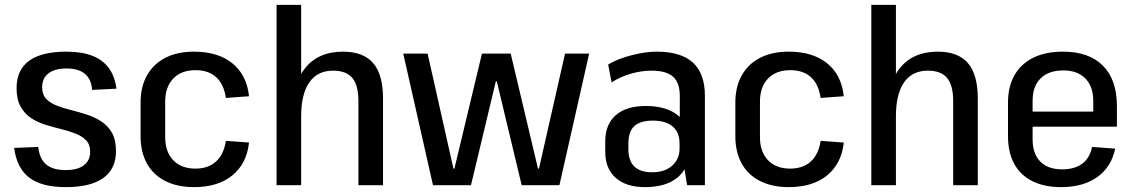

<svg xmlns="http://www.w3.org/2000/svg" viewBox="-20 -760 4661 788"><path d="M250 8Q151 8 100 -31Q49 -70 38 -153L137 -157Q142 -108 169.5 -85Q197 -62 249 -62Q298 -62 324 -81.5Q350 -101 350 -137Q350 -167 333.5 -184Q317 -201 290.5 -211.5Q264 -222 231.5 -230Q199 -238 166.5 -248Q134 -258 107.5 -275.5Q81 -293 64.5 -322.5Q48 -352 48 -398Q48 -473 99.5 -510.5Q151 -548 252 -548Q315 -548 358 -531.5Q401 -515 426 -481.5Q451 -448 458 -396L358 -391Q355 -435 328.5 -457Q302 -479 254 -479Q205 -479 179 -459Q153 -439 153 -402Q153 -372 169.5 -354.5Q186 -337 213 -326.5Q240 -316 272.5 -308Q305 -300 337 -289.5Q369 -279 396 -261.5Q423 -244 439.5 -215Q456 -186 456 -139Q456 -67 404 -29.5Q352 8 250 8Z M776 8Q708 8 658.5 -17Q609 -42 583 -89Q557 -136 557 -201V-339Q557 -404 583.5 -451Q610 -498 659 -523Q708 -548 776 -548Q875 -548 934 -500Q993 -452 1002 -365L907 -358Q899 -414 867.5 -443Q836 -472 782 -472Q724 -472 691 -437.5Q658 -403 658 -343V-197Q658 -137 691 -102.5Q724 -68 782 -68Q835 -68 867 -97.5Q899 -127 907 -182L1002 -175Q993 -89 934 -40.5Q875 8 776 8Z M1451 -345Q1451 -410 1426 -440Q1401 -470 1347 -470Q1283 -470 1249.5 -422Q1216 -374 1216 -282L1175 -211L1176 -272Q1176 -407 1230 -477.5Q1284 -548 1388 -548Q1471 -548 1511.5 -501Q1552 -454 1552 -356V0H1451ZM1115 -740H1216V-368V0H1115Z M1635 -540H1735L1841 -68H1845L1958 -540H2076L2188 -68H2192L2299 -540H2398L2276 0H2121L2019 -426H2015L1913 0H1757Z M2770 -183V-367Q2770 -421 2742 -445.5Q2714 -470 2654 -470Q2612 -470 2569 -457.5Q2526 -445 2490 -422L2476 -495Q2502 -511 2536 -522.5Q2570 -534 2606.5 -541Q2643 -548 2675 -548Q2775 -548 2824 -503Q2873 -458 2873 -367V0H2800ZM2627 8Q2550 8 2507 -30Q2464 -68 2464 -137V-180Q2464 -249 2507 -287Q2550 -325 2630 -325Q2713 -325 2760 -288.5Q2807 -252 2807 -183V-138Q2807 -69 2759.5 -30.5Q2712 8 2627 8ZM2657 -53Q2708 -53 2738.5 -80Q2769 -107 2769 -150V-172Q2769 -217 2740.5 -241Q2712 -265 2660 -265Q2609 -265 2584 -243Q2559 -221 2559 -170V-148Q2559 -100 2583.5 -76.5Q2608 -53 2657 -53Z M3217 8Q3149 8 3099.5 -17Q3050 -42 3024 -89Q2998 -136 2998 -201V-339Q2998 -404 3024.5 -451Q3051 -498 3100 -523Q3149 -548 3217 -548Q3316 -548 3375 -500Q3434 -452 3443 -365L3348 -358Q3340 -414 3308.5 -443Q3277 -472 3223 -472Q3165 -472 3132 -437.5Q3099 -403 3099 -343V-197Q3099 -137 3132 -102.5Q3165 -68 3223 -68Q3276 -68 3308 -97.5Q3340 -127 3348 -182L3443 -175Q3434 -89 3375 -40.5Q3316 8 3217 8Z M3892 -345Q3892 -410 3867 -440Q3842 -470 3788 -470Q3724 -470 3690.5 -422Q3657 -374 3657 -282L3616 -211L3617 -272Q3617 -407 3671 -477.5Q3725 -548 3829 -548Q3912 -548 3952.5 -501Q3993 -454 3993 -356V0H3892ZM3556 -740H3657V-368V0H3556Z M4335 8Q4266 8 4217 -16.5Q4168 -41 4142.5 -87.5Q4117 -134 4117 -201V-339Q4117 -405 4144 -452Q4171 -499 4221.5 -523.5Q4272 -548 4343 -548Q4449 -548 4506.5 -490.5Q4564 -433 4564 -324V-240H4199V-302H4483L4467 -273V-345Q4467 -405 4434.5 -438Q4402 -471 4344 -471Q4284 -471 4251 -438.5Q4218 -406 4218 -346V-188Q4218 -129 4249.5 -97Q4281 -65 4339 -65Q4391 -65 4422 -88.5Q4453 -112 4462 -157L4557 -150Q4541 -74 4483 -33Q4425 8 4335 8Z"/></svg>

Font: Pathway Extreme SemiCondensed Medium
Style: Regular
Weight: 500
Width: 4
Version: Version 1.001;gftools[0.9.26]